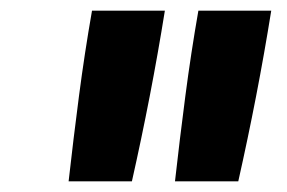

<svg xmlns="http://www.w3.org/2000/svg" viewBox="-20 -792 540 361"><path d="M109 -451Q118 -531 128.5 -611.5Q139 -692 153 -772H290Q277 -691 261.5 -611Q246 -531 228 -451ZM309 -451Q318 -531 328.5 -611.5Q339 -692 353 -772H490Q477 -691 461.5 -611Q446 -531 428 -451Z"/></svg>

Font: Iosevka Slab Extrabold
Style: Italic
Weight: 800
Italic angle: -9°
Monospace: yes
Designer: Belleve Invis
Foundry: Belleve Invis
Version: Version 11.1.0; ttfautohint (v1.8.3)